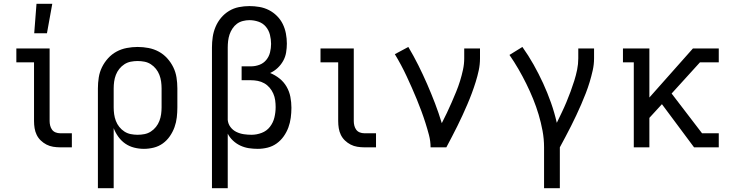

<svg xmlns="http://www.w3.org/2000/svg" viewBox="-20 -775 3840 1010"><path d="M358 0H296Q278 0 259.5 -3Q241 -6 224.5 -14.5Q208 -23 194.5 -36Q181 -49 173 -65.5Q165 -82 162 -100.5Q159 -119 159 -138V-447H66V-520H241V-138Q241 -126 244 -114Q247 -102 254 -92.5Q261 -83 272.5 -78.5Q284 -74 296 -74H358ZM160 -600 172 -755H255L227 -600Z M495 215V-310Q495 -339 499.5 -367.5Q504 -396 516.5 -421.5Q529 -447 548.5 -468.5Q568 -490 593 -503.5Q618 -517 646.5 -522.5Q675 -528 704 -528Q733 -528 761.5 -522.5Q790 -517 815 -503.5Q840 -490 859.5 -468.5Q879 -447 891.5 -421.5Q904 -396 908.5 -367.5Q913 -339 913 -310V-210Q913 -184 910 -157.5Q907 -131 898 -106Q889 -81 873.5 -58.5Q858 -36 836.5 -20.5Q815 -5 789 1.5Q763 8 737 8Q711 8 685.5 1.5Q660 -5 639 -19.5Q618 -34 602.5 -55.5Q587 -77 578 -101V215ZM704 -66Q722 -66 740 -69.5Q758 -73 773.5 -83Q789 -93 800.5 -107.5Q812 -122 818.5 -139Q825 -156 827.5 -174Q830 -192 830 -210V-310Q830 -328 827.5 -346Q825 -364 818.5 -381Q812 -398 800.5 -412.5Q789 -427 773.5 -437Q758 -447 740 -450.5Q722 -454 704 -454Q686 -454 668 -450.5Q650 -447 634.5 -437Q619 -427 607.5 -412.5Q596 -398 589.5 -381Q583 -364 580.5 -346Q578 -328 578 -310V-210Q578 -192 580.5 -174Q583 -156 589.5 -139Q596 -122 607.5 -107.5Q619 -93 634.5 -83Q650 -73 668 -69.5Q686 -66 704 -66Z M1095 215V-525Q1095 -553 1099 -580.5Q1103 -608 1114 -634Q1125 -660 1143 -681.5Q1161 -703 1185 -717.5Q1209 -732 1236.5 -737.5Q1264 -743 1292 -743Q1318 -743 1344.5 -738.5Q1371 -734 1394.5 -722Q1418 -710 1437 -691Q1456 -672 1467.5 -648.5Q1479 -625 1484 -598.5Q1489 -572 1489 -546Q1489 -522 1485 -498.5Q1481 -475 1469.5 -454.5Q1458 -434 1440.5 -417.5Q1423 -401 1401 -391Q1428 -380 1450.5 -362Q1473 -344 1487.5 -319Q1502 -294 1507.5 -265.5Q1513 -237 1513 -208Q1513 -182 1509.5 -155.5Q1506 -129 1497 -104.5Q1488 -80 1472.5 -58Q1457 -36 1435.5 -20.5Q1414 -5 1388 1.5Q1362 8 1336 8Q1312 8 1289 4.5Q1266 1 1244.5 -9Q1223 -19 1205.5 -35.5Q1188 -52 1178 -72V215ZM1303 -66Q1330 -66 1356.5 -76Q1383 -86 1400 -108Q1417 -130 1423.5 -157Q1430 -184 1430 -212Q1430 -230 1427.5 -248Q1425 -266 1417.5 -283Q1410 -300 1398 -314Q1386 -328 1370 -337Q1354 -346 1336 -349.5Q1318 -353 1300 -353H1251V-426H1300Q1323 -426 1344.5 -434Q1366 -442 1380.5 -459.5Q1395 -477 1400.5 -499.5Q1406 -522 1406 -544Q1406 -568 1400 -592Q1394 -616 1378.5 -634.5Q1363 -653 1339.5 -661Q1316 -669 1292 -669Q1275 -669 1257.5 -664.5Q1240 -660 1226.5 -650Q1213 -640 1203 -625Q1193 -610 1187.5 -593.5Q1182 -577 1180 -559.5Q1178 -542 1178 -525V-144Q1180 -123 1192.5 -106.5Q1205 -90 1223.5 -81Q1242 -72 1262.5 -69Q1283 -66 1303 -66Z M1958 0H1896Q1878 0 1859.5 -3Q1841 -6 1824.5 -14.5Q1808 -23 1794.5 -36Q1781 -49 1773 -65.5Q1765 -82 1762 -100.5Q1759 -119 1759 -138V-447H1666V-520H1841V-138Q1841 -126 1844 -114Q1847 -102 1854 -92.5Q1861 -83 1872.5 -78.5Q1884 -74 1896 -74H1958Z M2245 0Q2245 -33 2236.5 -65Q2228 -97 2218 -128.5Q2208 -160 2196.5 -191Q2185 -222 2172.5 -252.5Q2160 -283 2146.5 -313.5Q2133 -344 2119 -374Q2105 -404 2089.5 -433Q2074 -462 2057 -490L2128 -528Q2156 -481 2180.5 -432Q2205 -383 2227 -332.5Q2249 -282 2268.5 -231Q2288 -180 2304 -127Q2318 -154 2331 -181.5Q2344 -209 2356 -236.5Q2368 -264 2379.5 -292Q2391 -320 2400 -349Q2409 -378 2415.5 -408Q2422 -438 2422 -468V-520H2505V-468Q2505 -436 2498.5 -405.5Q2492 -375 2482.5 -344.5Q2473 -314 2462 -284.5Q2451 -255 2438.5 -226Q2426 -197 2413 -168.5Q2400 -140 2386 -112Q2372 -84 2357.5 -56Q2343 -28 2328 0Z M2842 215V0Q2842 -44 2834 -87Q2826 -130 2813.5 -172Q2801 -214 2784.5 -254.5Q2768 -295 2748.5 -334.5Q2729 -374 2707 -412Q2685 -450 2660 -486L2728 -528Q2760 -483 2787 -435Q2814 -387 2837 -337Q2860 -287 2878.5 -234.5Q2897 -182 2909 -129Q2922 -156 2935 -183Q2948 -210 2959.5 -237.5Q2971 -265 2981.5 -293.5Q2992 -322 3001 -350.5Q3010 -379 3016 -408.5Q3022 -438 3022 -468V-520H3105V-468Q3105 -436 3098 -405Q3091 -374 3082 -344Q3073 -314 3061.5 -284.5Q3050 -255 3037.5 -226Q3025 -197 3011.5 -168.5Q2998 -140 2984 -112Q2970 -84 2955 -56Q2940 -28 2925 0V215Z M3314 0V-447H3257V-520H3396V-262L3625 -520H3761V-447H3662L3513 -283L3673 -74H3761V0H3631L3462 -227L3396 -155V0Z"/></svg>

Font: Iosevka Etoile
Style: Regular
Weight: 400
Designer: Belleve Invis
Foundry: Belleve Invis
Version: Version 33.2.4